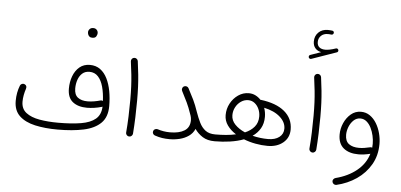

<svg xmlns="http://www.w3.org/2000/svg" viewBox="-69 -1100 3165 1517"><g transform="rotate(5 1513.5 -342.0)"><path d="M64 -175.8Q64 -242.7 86.9 -299.8Q91.8 -310.5 102.5 -314.2Q113.3 -317.9 123.5 -313Q144.5 -302.7 136.2 -276.9Q128.4 -254.4 123.3 -227.5Q118.2 -200.7 118.2 -174.8Q118.2 -117.7 158 -87.2Q197.8 -56.6 264.6 -44.9Q331.5 -33.2 412.6 -33.2Q518.6 -33.2 593.3 -45.7Q668 -58.1 708.5 -92Q749 -126 751.5 -190.4Q748.5 -189 745.6 -188Q717.3 -179.7 687 -175.3Q656.7 -170.9 629.4 -170.9Q558.6 -170.9 516.4 -204.1Q474.1 -237.3 474.1 -309.6Q474.1 -362.8 491.2 -408.4Q508.3 -454.1 541.7 -482.2Q575.2 -510.3 624 -510.3Q671.9 -510.3 706.1 -485.1Q740.2 -460 761.7 -416.5Q783.2 -373 793.5 -316.9Q803.7 -260.7 803.7 -198.7Q803.7 -112.3 755.4 -64.5Q707 -16.6 619.4 2.2Q531.7 21 412.6 21Q313 21 234.1 3.4Q155.3 -14.2 109.6 -57.1Q64 -100.1 64 -175.8ZM523.9 -314.9Q523.9 -265.1 552.5 -243.4Q581.1 -221.7 629.4 -221.7Q653.8 -221.7 681.2 -226.3Q708.5 -231 731.9 -237.8Q741.7 -240.7 750.5 -235.4Q747.6 -297.4 734.1 -347.2Q720.7 -397 693.8 -426.3Q667 -455.6 625 -455.6Q590.8 -455.6 568.4 -435.8Q545.9 -416 534.9 -383.8Q523.9 -351.6 523.9 -314.9ZM585.9 -767.1Q585.9 -780.3 596.2 -791.5Q606.4 -802.7 624.5 -802.7Q646 -802.7 656.7 -786.1Q662.6 -776.9 662.6 -766.1Q662.6 -753.9 654.5 -739.7Q646.5 -725.6 623.5 -725.6Q608.4 -725.6 600.1 -732.9Q591.8 -740.2 588.9 -749.5Q585.9 -757.8 585.9 -767.1Z M943.4 -565.9Q941.9 -577.1 949 -586.2Q956.1 -595.2 966.8 -596.2Q978 -597.7 987.1 -590.8Q996.1 -584 997.6 -572.8Q1005.9 -512.7 1010.5 -465.6Q1015.1 -418.5 1017.3 -371.1Q1019.5 -323.7 1019.5 -261.7Q1019.5 -198.2 1017.1 -128.7Q1014.6 -59.1 1009.8 1.5Q1008.8 12.2 1000 19.8Q991.2 27.3 980 26.4Q969.2 25.4 961.7 16.8Q954.1 8.3 955.1 -2.4Q960.4 -63 962.9 -132.1Q965.3 -201.2 965.3 -263.7Q965.3 -323.7 963.1 -369.1Q960.9 -414.6 956.3 -460.2Q951.7 -505.9 943.4 -565.9Z M1166.5 -32.7Q1169.4 -43.5 1179.2 -48.3Q1189 -53.2 1200.2 -50.8Q1248 -34.7 1300.3 -34.7Q1372.6 -34.7 1414.6 -61Q1456.5 -87.4 1456.5 -145Q1456.5 -154.3 1454.8 -162.8Q1453.1 -171.4 1450.7 -179.7Q1448.2 -187 1444.8 -196.3Q1428.7 -244.1 1411.1 -281.2Q1393.6 -318.4 1367.7 -367.7Q1362.3 -377.4 1365.2 -388.7Q1368.2 -399.9 1377.4 -405.3Q1387.2 -410.6 1398.4 -408Q1409.7 -405.3 1415 -395.5Q1441.4 -346.2 1460.2 -307.1Q1479 -268.1 1497.1 -214.4Q1513.2 -168.5 1531.7 -130.9Q1550.3 -93.3 1579.6 -71.3Q1608.9 -49.3 1657.2 -49.3H1657.7Q1668.9 -49.3 1676.8 -41.3Q1684.6 -33.2 1684.6 -22Q1684.6 -10.7 1676.8 -2.9Q1668.9 4.9 1657.7 4.9H1657.2Q1599.1 4.9 1561.3 -19.3Q1523.4 -43.5 1499 -79.1Q1483.4 -43.5 1452.1 -21.7Q1420.9 0 1381.3 9.8Q1341.8 19.5 1300.3 19.5Q1270 19.5 1242.4 15.4Q1214.8 11.2 1184.6 1Q1173.8 -2 1168.5 -12Q1163.1 -22 1166.5 -32.7Z M1630.9 -22Q1630.9 -33.2 1638.7 -41.3Q1646.5 -49.3 1657.7 -49.3Q1701.7 -49.3 1742.9 -52.7Q1784.2 -56.2 1820.8 -64.5Q1778.3 -91.3 1752.2 -127.7Q1726.1 -164.1 1726.1 -209Q1726.1 -258.8 1749 -301.5Q1772 -344.2 1810.3 -370.6Q1848.6 -397 1894 -397Q1922.9 -397 1947 -385Q1971.2 -373 1989.3 -353Q1990.7 -353 1992.2 -353Q2115.2 -337.9 2181.6 -282.7Q2248 -227.5 2248 -139.6Q2248 -74.7 2200.2 -34.9Q2152.3 4.9 2076.7 4.9Q2030.3 4.9 1981.2 -4.2Q1932.1 -13.2 1887.2 -30.8Q1837.9 -12.2 1778.8 -3.7Q1719.7 4.9 1657.7 4.9Q1646.5 4.9 1638.7 -2.9Q1630.9 -10.7 1630.9 -22ZM1779.3 -212.9Q1779.3 -171.4 1810.5 -139.2Q1841.8 -106.9 1890.1 -85.9Q1936.5 -105.5 1964.1 -138.7Q1991.7 -171.9 1991.7 -220.7Q1991.7 -252 1979.5 -279.5Q1967.3 -307.1 1945.3 -324.5Q1923.3 -341.8 1894 -341.8Q1863.3 -341.8 1837.2 -324Q1811 -306.2 1795.2 -276.9Q1779.3 -247.6 1779.3 -212.9ZM2036.6 -221.7Q2036.6 -168.9 2014.2 -130.1Q1991.7 -91.3 1952.6 -64.5Q2013.2 -49.3 2075.7 -49.3Q2132.3 -49.3 2165 -74.7Q2197.8 -100.1 2197.8 -142.1Q2197.8 -192.9 2151.9 -234.1Q2106 -275.4 2024.4 -293Q2036.6 -258.3 2036.6 -221.7Z M2340.8 -719.7Q2338.9 -725.6 2341.3 -731.9Q2343.8 -738.3 2350.1 -740.2L2435.1 -770Q2405.3 -775.4 2387.5 -795.9Q2369.6 -816.4 2369.6 -849.1Q2369.6 -892.6 2397.9 -920.9Q2426.3 -949.2 2472.2 -949.2Q2480 -949.2 2490.2 -948.5Q2500.5 -947.8 2507.3 -946.8Q2522 -943.8 2521 -929.7Q2520.5 -923.3 2515.1 -918.7Q2509.8 -914.1 2502.9 -915Q2498 -916 2489.5 -916.5Q2481 -917 2475.1 -917Q2441.9 -917 2421.4 -897.5Q2400.9 -877.9 2400.9 -847.7Q2400.9 -819.8 2418.2 -805.9Q2435.5 -792 2465.3 -792Q2481 -792 2501 -795.9Q2521 -799.8 2548.3 -809.1Q2555.2 -811.5 2561 -808.1Q2566.9 -804.7 2568.4 -798.3Q2570.3 -792 2567.1 -786.4Q2564 -780.8 2558.6 -779.3L2360.8 -710Q2354.5 -708 2348.9 -710.9Q2343.3 -713.9 2340.8 -719.7ZM2397 -565.9Q2395.5 -577.1 2402.6 -586.2Q2409.7 -595.2 2420.4 -596.2Q2431.6 -597.7 2440.7 -590.8Q2449.7 -584 2451.2 -572.8Q2459.5 -512.7 2464.1 -465.6Q2468.8 -418.5 2470.9 -371.1Q2473.1 -323.7 2473.1 -261.7Q2473.1 -198.2 2470.7 -128.7Q2468.3 -59.1 2463.4 1.5Q2462.4 12.2 2453.6 19.8Q2444.8 27.3 2433.6 26.4Q2422.9 25.4 2415.3 16.8Q2407.7 8.3 2408.7 -2.4Q2414.1 -63 2416.5 -132.1Q2418.9 -201.2 2418.9 -263.7Q2418.9 -323.7 2416.7 -369.1Q2414.6 -414.6 2409.9 -460.2Q2405.3 -505.9 2397 -565.9Z M2790 -328.1Q2829.6 -328.1 2860.6 -306.6Q2891.6 -285.2 2913.1 -249.8Q2934.6 -214.4 2945.8 -171.6Q2957 -128.9 2957 -86.9Q2957 3.9 2915.8 75.7Q2874.5 147.5 2804 195.8Q2733.4 244.1 2645.5 264.6Q2634.3 266.6 2625 260.3Q2615.7 253.9 2613.3 243.2Q2610.8 231.9 2617.4 222.9Q2624 213.9 2634.8 210.9Q2732.4 186 2800.3 130.9Q2868.2 75.7 2892.1 -3.9Q2841.8 8.8 2798.3 8.8Q2723.6 8.8 2680.2 -26.6Q2636.7 -62 2636.7 -134.8Q2636.7 -181.2 2656.2 -225.6Q2675.8 -270 2710.2 -299.1Q2744.6 -328.1 2790 -328.1ZM2688 -136.7Q2688 -86.4 2717.8 -64.5Q2747.6 -42.5 2797.9 -42.5Q2819.3 -42.5 2841.1 -45.9Q2862.8 -49.3 2885.3 -54.7Q2893.6 -57.1 2902.3 -53.2Q2903.8 -68.8 2903.8 -85Q2903.8 -114.7 2896.5 -147.7Q2889.2 -180.7 2874.8 -209.7Q2860.4 -238.8 2838.9 -256.8Q2817.4 -274.9 2789.1 -274.9Q2758.8 -274.9 2735.8 -253.2Q2712.9 -231.4 2700.4 -199.5Q2688 -167.5 2688 -136.7Z"/></g></svg>

Font: Mikhak Light
Style: Regular
Weight: 300
Designer: Amin Abedi
Version: Version 3.3